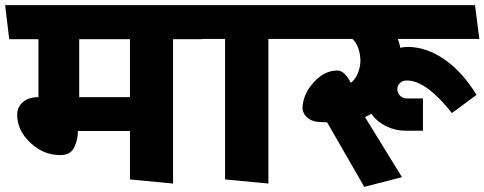

<svg xmlns="http://www.w3.org/2000/svg" viewBox="-31 -700 1890 749"><path d="M476 0V-189H273Q273 -155 258.5 -125Q244 -95 204 -95Q138 -95 87 -143.5Q36 -192 36 -252Q36 -282 58 -301.5Q80 -321 119 -321V-547H5Q1 -581 -3 -613.5Q-7 -646 -11 -680H739L756 -547H644V16ZM476 -547H278V-321H476Z M847 0V-548H750L734 -680H1111L1128 -548H1016V16Z M1557 -386Q1538 -386 1528.5 -375.5Q1519 -365 1519 -351Q1519 -338 1529.5 -327Q1540 -316 1557 -316H1619V-190H1553Q1511 -190 1475.5 -207.5Q1440 -225 1418 -256L1393 -243L1537 -9L1390 29L1245 -223Q1241 -223 1232 -223.5Q1223 -224 1219 -224Q1192 -224 1173 -237Q1154 -250 1149 -274Q1149 -330 1191.5 -377.5Q1234 -425 1285 -425Q1301 -425 1315 -410Q1329 -395 1337 -377Q1356 -390 1365.5 -415.5Q1375 -441 1375 -462Q1375 -487 1367 -511Q1359 -535 1344 -548H1122L1106 -680H1822L1839 -548H1521Q1524 -540 1526.5 -531.5Q1529 -523 1530 -514Q1537 -515 1544.5 -516Q1552 -517 1559 -517Q1631 -517 1701 -469.5Q1771 -422 1828 -330L1732 -259Q1684 -320 1639.5 -353Q1595 -386 1557 -386Z"/></svg>

Font: Palanquin Dark SemiBold
Style: Regular
Weight: 600
Designer: Pria Ravichandran
Version: Version 1.001